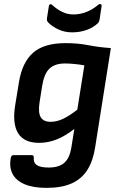

<svg xmlns="http://www.w3.org/2000/svg" viewBox="-20 -713 573 930"><path d="M297.4 -504.1Q357.8 -504.1 408.1 -494.1Q458.3 -484.1 517 -480.1L440.7 1.5Q430.7 66.6 403.1 110.1Q375.6 153.7 327.2 175.3Q278.8 197 204.8 197Q140 197 98.3 179Q56.6 160.9 40 127.7Q23.5 94.4 32.8 49.4Q35.5 38.3 45.9 38.3H133Q144.4 38.3 143.7 50Q141.1 75.2 158.7 86.9Q176.3 98.5 215.8 98.5Q265.9 98.5 291.7 75.4Q317.4 52.3 325.4 3.1L340 -88.4Q295.7 -54.1 254.6 -37.6Q213.4 -21.1 169.1 -21.1Q97.1 -21.1 68.1 -67.1Q39.1 -113.1 53.5 -203.4L71.8 -314.6Q86.8 -409.4 139.5 -456.8Q192.3 -504.1 297.4 -504.1ZM225.3 -123Q254.2 -123 283.9 -136.6Q313.6 -150.2 354.4 -181.7L388.6 -396.3Q369 -400.3 342.1 -402.9Q315.3 -405.6 295.3 -405.6Q245.5 -405.6 219.6 -380.7Q193.7 -355.8 184.4 -298.3L171.8 -218.6Q163.9 -168.9 176.8 -146Q189.8 -123 225.3 -123ZM329 -556.3Q293.5 -556.3 263.2 -570.3Q232.9 -584.4 212.9 -604.7Q209.6 -608.4 208.1 -613.2Q206.6 -618.1 207.6 -625.4L216.6 -683Q217.9 -691 223.3 -692.3Q228.6 -693.7 233.3 -688.7Q255.9 -667.7 281.3 -655.3Q306.6 -643 336.1 -643Q368.5 -643 399.3 -655.3Q430.2 -667.7 456.5 -690.3Q461.8 -694.7 467.7 -692.7Q473.5 -690.7 472.2 -683.6L462.1 -617.7Q461.1 -612.7 459.3 -608.2Q457.5 -603.7 453.1 -599.7Q431.4 -579.3 399.3 -567.8Q367.1 -556.3 329 -556.3Z"/></svg>

Font: Sofia Sans Hairline
Style: Italic
Weight: 1
Italic angle: -9°
Designer: Botio Nikoltchev, Ani Petrova
Foundry: lettersoup
Version: Version 4.102